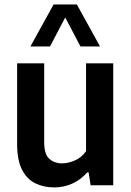

<svg xmlns="http://www.w3.org/2000/svg" viewBox="-20 -828 586 858"><path d="M222 9.5Q174.5 9.5 137 -9.2Q99.5 -28 78 -70.5Q56.5 -113 56.5 -185V-545H177.5V-193Q177.5 -139 200 -118.5Q222.5 -98 258 -98Q284 -98 314.2 -110.8Q344.5 -123.5 364.5 -152.5V-545H486V0H385L376 -57.5H370Q340 -24 302.2 -7.2Q264.5 9.5 222 9.5ZM116 -620.5 219.5 -808H323.5L427 -620.5H339.5L271.5 -750L203.5 -620.5Z"/></svg>

Font: Encode Sans Semi Condensed SemiBold
Style: Regular
Weight: 600
Width: 4
Designer: Multiple Designers
Foundry: Impallari Type
Version: Version 3.000; ttfautohint (v1.8.3) -l 8 -r 50 -G 200 -x 14 